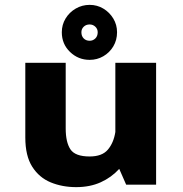

<svg xmlns="http://www.w3.org/2000/svg" viewBox="-20 -759 750 789"><path d="M293 10Q236 10 188.5 -9.5Q141 -29 112.5 -73.8Q84 -118.5 84 -194V-501H250V-231Q250 -174.5 269.5 -145.2Q289 -116 348.5 -116Q399.5 -116 423.2 -144Q447 -172 454 -216.5V-501H621.5V0H498.5L470 -65Q437.5 -29.5 393.5 -9.8Q349.5 10 293 10ZM348.5 -513Q301.5 -513 267.8 -545.5Q234 -578 234 -626.5Q234 -657.5 249.5 -683Q265 -708.5 291.2 -723.8Q317.5 -739 348.5 -739Q379 -739 404.5 -723.8Q430 -708.5 445.5 -683Q461 -657.5 461 -626.5Q461 -594 445.5 -568.2Q430 -542.5 404.5 -527.8Q379 -513 348.5 -513ZM348.5 -591.5Q362 -591.5 371.8 -601Q381.5 -610.5 381.5 -626.5Q381.5 -640 371.8 -649.2Q362 -658.5 348.5 -658.5Q333.5 -658.5 324 -649.2Q314.5 -640 314.5 -626.5Q314.5 -610.5 324 -601Q333.5 -591.5 348.5 -591.5Z"/></svg>

Font: League Mono
Style: Bold
Weight: 700
Width: 6
Designer: Tyler Finck
Foundry: The League of Moveable Type / Tyler Finck
Version: Version 2.300;RELEASE